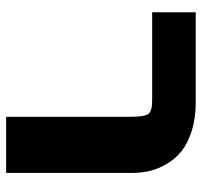

<svg xmlns="http://www.w3.org/2000/svg" viewBox="-36 -620 658 626"><g transform="rotate(90 293.0 -307.0)"><path d="M543.9 -407.2V2H360.8V-402.8Q360.8 -447.8 352.1 -460.9Q343.3 -474.1 307.1 -474.1H20V-616.2H313Q364.7 -616.2 405.5 -603.5Q446.3 -590.8 471.9 -570.6Q497.6 -550.3 514.2 -522.2Q530.8 -494.1 537.4 -466.1Q543.9 -438 543.9 -407.2Z"/></g></svg>

Font: LT Superior Black
Style: Regular
Weight: 900
Designer: Daniel Lyons
Foundry: LyonsType
Version: Version 2.005